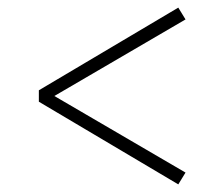

<svg xmlns="http://www.w3.org/2000/svg" viewBox="-20 -585 571 504"><path d="M82 -318V-348L448 -565L467 -534L109 -325V-341L467 -132L448 -101Z"/></svg>

Font: Source Serif 4 18pt Light
Style: Italic
Weight: 300
Italic angle: -12°
Designer: Frank Grießhammer
Foundry: Adobe Systems Incorporated
Version: Version 4.004;hotconv 1.0.116;makeotfexe 2.5.65601